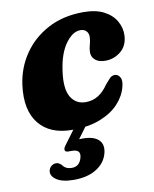

<svg xmlns="http://www.w3.org/2000/svg" viewBox="-81 -542 667 830"><g transform="rotate(-10 253.0 -126.5)"><path d="M315.5 -405Q281.5 -405 250.8 -363Q220 -321 209.5 -246.5Q198 -168 220 -131.2Q242 -94.5 285 -94.5Q316.5 -94.5 341 -110.2Q365.5 -126 384 -154Q397 -169 406 -178.8Q415 -188.5 429 -188.5Q443 -188 451.2 -173.5Q459.5 -159 452 -132Q442.5 -93.5 412.2 -60.5Q382 -27.5 330.8 -7Q279.5 13.5 207 13.5Q109.5 13.5 61.5 -46.2Q13.5 -106 27.5 -213.5Q37 -287.5 77.8 -347.8Q118.5 -408 185.8 -443.8Q253 -479.5 342 -479.5Q396.5 -479.5 432 -460.8Q467.5 -442 484.2 -412Q501 -382 499.5 -349.5Q497.5 -305 467.8 -280.5Q438 -256 400 -256Q371 -256 355.2 -269.5Q339.5 -283 340 -304.5Q340.5 -320.5 345.2 -336.2Q350 -352 350.5 -370Q350.5 -385.5 341.2 -395.2Q332 -405 315.5 -405ZM227 -8H277.5L228.5 58.5Q235.5 58 243 58Q292.5 58 314 79Q335.5 100 325.5 138Q314.5 179 275.5 203.2Q236.5 227.5 177 227.5Q126 227.5 100.5 210.2Q75 193 79.5 170Q82.5 158 91.5 150.8Q100.5 143.5 111 143.5Q119 143 124.8 146.5Q130.5 150 135.5 154.5Q148.5 175 176.5 175Q211 175 220.5 137Q229.5 102.5 189.5 102.5H174Q160 102.5 158.5 94Q157 85.5 167 73Z"/></g></svg>

Font: Fraunces 9pt S050
Style: Bold Italic
Weight: 700
Italic angle: -16°
Version: Version 1.000; ttfautohint (v1.8.3)